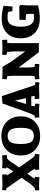

<svg xmlns="http://www.w3.org/2000/svg" viewBox="1082 -1674 608 2812"><g transform="rotate(-90 1386.0 -268.0)"><path d="M189 -256 34 -477 5 -482 9 -541Q48 -536 83 -536L237 -540L238 -472L221 -475Q230 -456 252 -422L281 -376L321 -439Q333 -454 342 -477L325 -482L330 -541Q371 -536 415 -536L518 -540L521 -472L472 -469Q442 -441 435 -432L340 -291L476 -100Q479 -97 490 -84Q501 -71 509 -63L537 -61L533 5Q463 0 385 0Q307 0 307 4L305 -59L321 -60Q302 -98 294 -108L248 -172L198 -100Q191 -92 175 -62L201 -61L196 5Q145 0 56 0L5 4L3 -59L39 -63Q87 -111 97 -125Z M1008 -475Q1088 -398 1088 -268Q1088 -138 1008 -61Q928 16 801 16Q674 16 594.5 -61Q515 -138 515 -268Q515 -398 594.5 -475Q674 -552 801 -552Q928 -552 1008 -475ZM711 -417.5Q683 -375 683 -268Q683 -161 711 -118.5Q739 -76 801.5 -76Q864 -76 892 -118.5Q920 -161 920 -268Q920 -375 892 -417.5Q864 -460 801.5 -460Q739 -460 711 -417.5Z M1589 -54 1585 6Q1555 0 1527 0L1345 4L1341 -62L1381 -64L1386 -80L1378 -114H1245L1238 -82L1235 -64L1275 -54L1271 6Q1224 0 1181 0L1072 4L1068 -62L1096 -63L1128 -123L1277 -536L1385 -545L1537 -88L1548 -60ZM1318 -354 1269 -190H1355Z M2160 -418V-103L2161 -3H2027L1804 -298V-158Q1804 -126 1808 -96Q1812 -66 1812 -65L1856 -61L1853 4Q1808 0 1707 0L1634 4L1630 -58L1675 -65Q1682 -93 1682 -135V-366Q1682 -441 1675 -465L1631 -474L1635 -540Q1659 -536 1706 -536L1808 -535L1822 -521Q1875 -428 1886 -411L2039 -203V-370Q2039 -389 2032 -466L1987 -478L1991 -541L2075 -536L2207 -540L2211 -466H2165Q2160 -436 2160 -418Z M2527 -547Q2599 -547 2707 -521L2696 -389L2626 -391L2623 -428Q2623 -434 2614 -455Q2574 -462 2528 -462Q2401 -462 2401 -268Q2401 -74 2527 -74Q2565 -74 2585 -75Q2589 -88 2589 -97V-149L2581 -191L2499 -197L2503 -288H2589L2695 -291L2720 -268Q2713 -200 2713 -162V-14Q2603 11 2527 11Q2384 11 2307.5 -64.5Q2231 -140 2231 -267.5Q2231 -395 2307.5 -471Q2384 -547 2527 -547Z"/></g></svg>

Font: Andada SC
Style: Bold
Weight: 700
Designer: Carolina Giovagnoli
Foundry: Carolina Giovagnoli
Version: Version 1.003